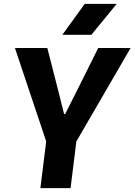

<svg xmlns="http://www.w3.org/2000/svg" viewBox="-20 -976 698 996"><path d="M225 -226.5 57.5 -727H225.5L280 -514L312.5 -384.5H318L383 -513.5L489.5 -727H657.5L367 -226.5ZM189.5 0 229.5 -322.5H386L346 0ZM454 -795.5H303.5L419.5 -956H585.5Z"/></svg>

Font: Spline Sans Mono
Style: Bold Italic
Weight: 700
Italic angle: -4°
Monospace: yes
Version: Version 1.004